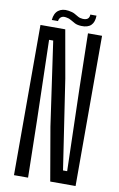

<svg xmlns="http://www.w3.org/2000/svg" viewBox="-98 -954 626 1007"><g transform="rotate(10 215.0 -450.0)"><path d="M51 0V-800H183L228 -546L300 -69H322L310 -512L304 -800H379V0H244L195 -284L131 -731H109L120 -303L126 0ZM105 -836Q108 -872 129 -888Q150 -904 183 -899Q204 -896 216 -889.5Q228 -883 238 -877Q248 -871 263 -870Q299 -868 299 -899H332Q331 -829 262 -832Q241 -833 228 -839.5Q215 -846 204 -853Q193 -860 179 -862Q161 -866 150.5 -858.5Q140 -851 138 -836Z"/></g></svg>

Font: Big Shoulders Display Medium
Style: Regular
Weight: 500
Designer: Patric King
Foundry: XO Type Co
Version: Version 1.000; ttfautohint (v1.8.2)